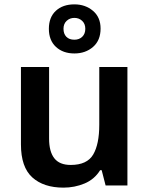

<svg xmlns="http://www.w3.org/2000/svg" viewBox="-20 -850 684 880"><path d="M564 -543V0H464L446 -70H439Q413 -28 367.5 -9Q322 10 271 10Q180 10 128 -37Q76 -84 76 -188V-543H205V-215Q205 -155 229 -124.5Q253 -94 304 -94Q379 -94 407 -141.5Q435 -189 435 -278V-543ZM321 -605Q269 -605 236.5 -635Q204 -665 204 -718Q204 -771 236 -800.5Q268 -830 321 -830Q371 -830 406 -800.5Q441 -771 441 -719Q441 -665 406.5 -635Q372 -605 321 -605ZM321 -668Q343 -668 357 -681.5Q371 -695 371 -718Q371 -741 356.5 -754.5Q342 -768 321 -768Q300 -768 285.5 -754.5Q271 -741 271 -718Q271 -695 284 -681.5Q297 -668 321 -668Z"/></svg>

Font: Noto Sans NKo Unjoined SemiBold
Style: Regular
Weight: 600
Designer: Monotype Design Team
Foundry: Monotype Imaging Inc.
Version: Version 2.004